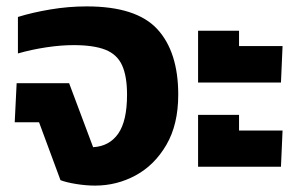

<svg xmlns="http://www.w3.org/2000/svg" viewBox="-20 -570 932 600"><path d="M277 10Q249 10 218 5Q187 0 169 -7L102 -188H26L32 -310H196L271 -110Q322 -113 349.5 -152.5Q377 -192 377 -274Q377 -332 361.5 -366Q346 -400 309.5 -414.5Q273 -429 210 -429Q170 -429 124 -422Q78 -415 36 -403V-517Q81 -531 137.5 -540.5Q194 -550 251 -550Q406 -550 471.5 -479Q537 -408 537 -274Q537 -181 500 -117.5Q463 -54 404 -22Q345 10 277 10Z M599 -312V-474H727V-426H863L858 -312ZM599 -49V-211H727V-162H863L858 -49Z"/></svg>

Font: Kanit SemiBold
Style: Regular
Weight: 600
Designer: Katatrad Team
Foundry: CadsonDemak
Version: Version 2.000; ttfautohint (v1.8.3)